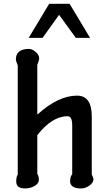

<svg xmlns="http://www.w3.org/2000/svg" viewBox="-20 -1021 590 1043"><path d="M372.3 -339.5Q372.3 -389.7 347.2 -389.7Q263.1 -389.7 182.6 -286.7V-76.4Q191.3 -63.6 191.3 -44.6Q191.3 -24.1 167.2 -10.3Q144.6 2.6 115.4 2.6Q68.2 2.6 68.2 -34.4Q68.2 -62.1 76.4 -71.8V-664.1Q75.9 -668.2 70.8 -680.5Q66.2 -691.3 66.2 -697.4Q66.2 -755.4 137.9 -755.4Q153.8 -755.4 172.3 -740Q192.8 -723.6 192.8 -704.1Q192.8 -692.8 182.6 -669.2V-400H184.6Q296.9 -501.5 398.5 -501.5Q478.5 -501.5 478.5 -388.7V-72.8Q479 -70.3 483.6 -61.5Q487.7 -53.3 487.7 -47.7Q487.7 -28.2 465.6 -12.8Q444.6 2.6 420.5 2.6Q361 2.6 361 -36.4Q361 -62.6 372.3 -74.4ZM469.2 -815.4H391.8L301 -940.5L211.3 -815.4H135.9L247.2 -1000.5H357.9Z"/></svg>

Font: Myanmar Handwriting
Style: Regular
Weight: 400
Designer: Khon Soe Zaw Thu
Foundry: PaOh Unicode khonsoezawthu@gmail.com and @hotmail.com
Version: Version 1.30 November 9, 2016